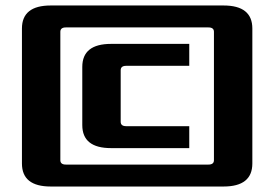

<svg xmlns="http://www.w3.org/2000/svg" viewBox="-20 -680 1000 700"><path d="M60 -84V-576Q60 -660 165 -660H795Q900 -660 900 -576V-84Q900 0 795 0H165Q60 0 60 -84ZM200 -96Q200 -80 220 -80H740Q760 -80 760 -96V-564Q760 -580 740 -580H220Q200 -580 200 -564ZM280 -224V-436Q280 -520 385 -520H670V-440H440Q420 -440 420 -424V-236Q420 -220 440 -220H670V-140H385Q280 -140 280 -224Z"/></svg>

Font: Xolonium
Style: Bold
Weight: 700
Designer: Severin Meyer
Version: Version 4.2